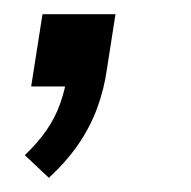

<svg xmlns="http://www.w3.org/2000/svg" viewBox="-20 -122 269 271"><path d="M49 129 15 97Q33 80 45.5 62Q58 44 65 24Q72 4 75 -16L91 0H24L40 -102H143L131 -25Q127 4 117 31Q107 58 90 82.5Q73 107 49 129Z"/></svg>

Font: Nunito Sans 10pt SemiCondensed
Style: Italic
Weight: 400
Width: 4
Italic angle: -9°
Designer: Vernon Adams
Foundry: Vernon Adams
Version: Version 3.101;gftools[0.9.27]